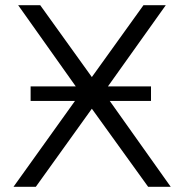

<svg xmlns="http://www.w3.org/2000/svg" viewBox="-20 -720 708 740"><path d="M403 -331 638 0H551L334 -301L118 0H32L269 -331H98V-387H272L50 -700H135L334 -423L533 -700H619L396 -387H562V-331Z"/></svg>

Font: Montserrat Alternates
Style: Regular
Weight: 400
Designer: Julieta Ulanovsky
Foundry: Julieta Ulanovsky
Version: Version 7.200;PS 007.200;hotconv 1.0.88;makeotf.lib2.5.64775